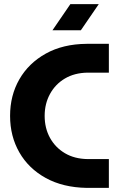

<svg xmlns="http://www.w3.org/2000/svg" viewBox="-20 -913 578 933"><path d="M401 0Q286 -2 202.5 -48Q119 -94 74 -172.5Q29 -251 29 -350Q29 -449 74 -527.5Q119 -606 202.5 -652.5Q286 -699 401 -700H509V-560H405Q342 -559 295.5 -531.5Q249 -504 223 -456.5Q197 -409 197 -350Q197 -290 223 -243Q249 -196 295.5 -168.5Q342 -141 405 -140H509V0ZM235 -766 322 -893H460L373 -766Z"/></svg>

Font: MuseoModerno
Style: Bold
Weight: 700
Designer: Pablo Cosgaya, Héctor Gatti, Marcela Romero, and the Authors of The MuseoModerno Project.
Foundry: Omnibus-Type Team
Version: Version 1.001